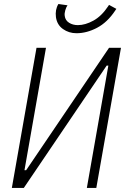

<svg xmlns="http://www.w3.org/2000/svg" viewBox="-20 -930 626 950"><path d="M38.6 0 160.6 -693.4H207.5L101.1 -87.9H109.4L519.5 -693.4H578.6L456.5 0H409.7L516.1 -605.5H507.8L97.7 0ZM358.4 -765.6Q320.8 -765.6 291.5 -786.4Q262.2 -807.1 256.8 -845.2Q252 -882.3 269 -910.2L314 -903.8Q307.6 -895 303 -879.2Q298.3 -863.3 300.3 -851.1Q303.2 -829.1 321.8 -817.4Q340.3 -805.7 365.2 -805.7Q401.9 -805.7 442.1 -827.9Q482.4 -850.1 514.6 -898.4L519.5 -905.8L555.7 -886.2L549.8 -877.4Q511.2 -819.3 460.2 -792.5Q409.2 -765.6 358.4 -765.6Z"/></svg>

Font: Cascadia Mono PL ExtraLight
Style: Italic
Weight: 200
Italic angle: -10°
Monospace: yes
Designer: Aaron Bell
Foundry: Saja Typeworks
Version: Version 2404.023; ttfautohint (v1.8.4)